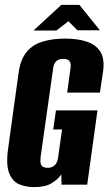

<svg xmlns="http://www.w3.org/2000/svg" viewBox="-20 -756 444 786"><path d="M120 10Q88 10 60 -1Q32 -12 18 -46Q4 -80 13 -146L57 -464Q65 -515 90 -544.5Q115 -574 155.5 -586Q196 -598 247 -598Q298 -598 335.5 -585.5Q373 -573 391 -544Q409 -515 402 -464L389 -377H255L268 -472Q271 -490 268 -499Q265 -508 257.5 -511.5Q250 -515 238 -515Q228 -515 219.5 -511.5Q211 -508 205 -499Q199 -490 197 -472L146 -112Q144 -95 147 -85Q150 -75 158 -72Q166 -69 176 -69Q192 -69 203.5 -79Q215 -89 218 -112L234 -226H198L209 -304H379L337 0H232L231 -42Q230 -41 229 -39.5Q228 -38 227 -37Q216 -21 190.5 -5.5Q165 10 120 10ZM117 -631 231 -736H305L389 -632H297L260 -669L211 -631Z"/></svg>

Font: Alumni Sans ExtraBold
Style: Italic
Weight: 800
Italic angle: -8°
Designer: Robert E. Leuschke
Foundry: Robert E. Leuschke
Version: Version 1.016